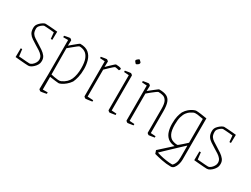

<svg xmlns="http://www.w3.org/2000/svg" viewBox="-61 -1201 2569 1963"><g transform="rotate(30 1223.5 -219.5)"><path d="M206 10Q195 10 165 8Q135 6 102.5 3Q70 0 50 -2L51 -106H68L78 -25Q95 -24 119.5 -22Q144 -20 167.5 -18Q191 -16 205 -16Q218 -16 234 -28.5Q250 -41 262 -60.5Q274 -80 274 -99Q274 -126 259 -145Q244 -164 220 -179.5Q196 -195 169 -211Q139 -230 113.5 -246.5Q88 -263 72.5 -286.5Q57 -310 57 -349Q57 -357 58 -365.5Q59 -374 63 -383Q70 -398 85.5 -413.5Q101 -429 118.5 -439.5Q136 -450 146 -450Q159 -450 187.5 -448Q216 -446 245.5 -443.5Q275 -441 289 -439L287 -342H269L262 -416Q248 -418 223.5 -420Q199 -422 177 -423.5Q155 -425 146 -425Q140 -425 125.5 -416Q111 -407 98 -391.5Q85 -376 85 -357Q85 -321 97.5 -301.5Q110 -282 132.5 -268Q155 -254 183 -236Q213 -218 240.5 -199Q268 -180 285.5 -157.5Q303 -135 303 -103Q303 -96 302 -88Q301 -80 299 -72Q293 -53 277 -34Q261 -15 242 -2.5Q223 10 206 10Z M556 -450Q621 -450 656 -420Q691 -390 704.5 -343Q718 -296 718 -245Q718 -190 708 -148Q698 -106 685 -80Q665 -51 640 -30.5Q615 -10 594 0Q573 10 563 10Q550 10 519 5.5Q488 1 457 -3V147H515V164Q508 166 493 169Q478 172 463.5 174Q449 176 445 176Q443 176 434 169Q425 162 425 159L428 -11V-421H370V-438Q378 -440 392.5 -443Q407 -446 420.5 -448Q434 -450 437 -450Q439 -450 448 -443Q457 -436 457 -433L455 -370Q474 -386 496 -404.5Q518 -423 535 -436.5Q552 -450 556 -450ZM563 -423Q558 -423 539 -408.5Q520 -394 497 -374.5Q474 -355 455 -340L457 -31Q475 -27 498 -22.5Q521 -18 542.5 -16.5Q564 -15 577 -21Q642 -51 665.5 -105.5Q689 -160 689 -238Q689 -310 672 -350Q655 -390 626.5 -406.5Q598 -423 563 -423Z M881 10Q879 10 870 3Q861 -4 861 -7V-420L803 -424V-440Q830 -445 847 -447.5Q864 -450 870 -450Q872 -450 881 -443Q890 -436 890 -433L888 -368Q895 -376 909 -389Q923 -402 938 -416.5Q953 -431 964 -440.5Q975 -450 977 -450Q994 -450 1013 -447Q1032 -444 1038 -441Q1039 -440 1040.5 -436Q1042 -432 1042 -429Q1042 -427 1038.5 -421.5Q1035 -416 1032 -413Q1019 -416 1006 -419Q993 -422 985 -422Q981 -422 966 -409.5Q951 -397 933.5 -380Q916 -363 903 -350.5Q890 -338 890 -338V-20L958 -16V0Q930 4 909.5 7Q889 10 881 10Z M1130 -592Q1131 -594 1137 -599.5Q1143 -605 1150 -610Q1157 -615 1158 -615Q1161 -615 1168 -609Q1175 -603 1181 -596Q1187 -589 1185 -585L1182 -575Q1181 -571 1168.5 -562.5Q1156 -554 1153 -554Q1150 -554 1143.5 -560.5Q1137 -567 1132 -574.5Q1127 -582 1128 -584ZM1165 10Q1163 10 1154 3Q1145 -4 1145 -7V-420L1087 -424V-440Q1114 -445 1131 -447.5Q1148 -450 1154 -450Q1156 -450 1165 -443Q1174 -436 1174 -433V-20L1232 -16V0Q1205 4 1188 7Q1171 10 1165 10Z M1377 10Q1375 10 1366 3Q1357 -4 1357 -7V-420L1299 -424V-440Q1326 -445 1343 -447.5Q1360 -450 1366 -450Q1368 -450 1377 -443Q1386 -436 1386 -433L1384 -371Q1395 -380 1411.5 -393Q1428 -406 1444.5 -419Q1461 -432 1473 -441Q1485 -450 1488 -450Q1544 -450 1576 -434.5Q1608 -419 1622 -381.5Q1636 -344 1636 -276V-20L1694 -16V0Q1667 4 1650 7Q1633 10 1627 10Q1625 10 1616 3Q1607 -4 1607 -7V-290Q1607 -352 1591 -380Q1575 -408 1549.5 -415.5Q1524 -423 1494 -423Q1490 -423 1471.5 -410Q1453 -397 1429.5 -378Q1406 -359 1386 -342V-20L1444 -16V0Q1417 4 1400 7Q1383 10 1377 10Z M1984 175Q1930 175 1874 163.5Q1818 152 1782 142L1769 104L1913 -26Q1861 -30 1831 -55.5Q1801 -81 1788.5 -122Q1776 -163 1776 -212Q1776 -267 1784.5 -301Q1793 -335 1805 -361Q1824 -392 1848 -411.5Q1872 -431 1893.5 -440.5Q1915 -450 1925 -450Q1943 -450 1981.5 -445Q2020 -440 2053 -434V52Q2053 81 2044.5 109.5Q2036 138 2020.5 156.5Q2005 175 1984 175ZM1931 -51Q1934 -51 1948.5 -63Q1963 -75 1980.5 -90.5Q1998 -106 2011 -118Q2024 -130 2024 -130V-411Q1982 -419 1953.5 -422.5Q1925 -426 1907 -418Q1894 -412 1876.5 -401Q1859 -390 1842.5 -368.5Q1826 -347 1815.5 -311Q1805 -275 1805 -219Q1805 -148 1823 -112Q1841 -76 1870 -63.5Q1899 -51 1931 -51ZM1987 149Q1988 149 1997 139.5Q2006 130 2015 107.5Q2024 85 2024 46V-93L2022 -95Q2002 -77 1971 -47.5Q1940 -18 1906 14Q1872 46 1843.5 73Q1815 100 1801 114V117Q1811 121 1841.5 129Q1872 137 1911.5 143Q1951 149 1987 149Z M2315 10Q2304 10 2274 8Q2244 6 2211.5 3Q2179 0 2159 -2L2160 -106H2177L2187 -25Q2204 -24 2228.5 -22Q2253 -20 2276.5 -18Q2300 -16 2314 -16Q2327 -16 2343 -28.5Q2359 -41 2371 -60.5Q2383 -80 2383 -99Q2383 -126 2368 -145Q2353 -164 2329 -179.5Q2305 -195 2278 -211Q2248 -230 2222.5 -246.5Q2197 -263 2181.5 -286.5Q2166 -310 2166 -349Q2166 -357 2167 -365.5Q2168 -374 2172 -383Q2179 -398 2194.5 -413.5Q2210 -429 2227.5 -439.5Q2245 -450 2255 -450Q2268 -450 2296.5 -448Q2325 -446 2354.5 -443.5Q2384 -441 2398 -439L2396 -342H2378L2371 -416Q2357 -418 2332.5 -420Q2308 -422 2286 -423.5Q2264 -425 2255 -425Q2249 -425 2234.5 -416Q2220 -407 2207 -391.5Q2194 -376 2194 -357Q2194 -321 2206.5 -301.5Q2219 -282 2241.5 -268Q2264 -254 2292 -236Q2322 -218 2349.5 -199Q2377 -180 2394.5 -157.5Q2412 -135 2412 -103Q2412 -96 2411 -88Q2410 -80 2408 -72Q2402 -53 2386 -34Q2370 -15 2351 -2.5Q2332 10 2315 10Z"/></g></svg>

Font: Grenze Gotisch Thin
Style: Regular
Weight: 100
Designer: Renata Polastri
Foundry: Omnibus-Type
Version: Version 1.001